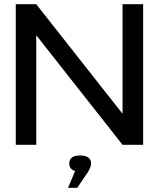

<svg xmlns="http://www.w3.org/2000/svg" viewBox="-20 -690 757 915"><path d="M55.2 -669.9H152.8L564 -147.9V-669.9H662.1V0H564L152.8 -522V0H55.2ZM304.2 205.1 337.9 125Q310.1 116.2 310.1 89.8V88.9Q310.1 50.8 362.8 50.8Q387.7 50.8 400.9 60.8Q414.1 70.8 414.1 88.9V89.8Q414.1 104 399.9 128.9L348.1 205.1Z"/></svg>

Font: LT Wave
Style: Regular
Weight: 400
Designer: Daniel Lyons
Version: Version 2.5 (Glyphs App)